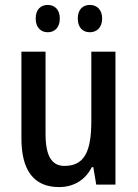

<svg xmlns="http://www.w3.org/2000/svg" viewBox="-20 -750 559 780"><path d="M125 -675C125 -638 146 -619 174 -619C202 -619 223 -638 223 -675C223 -711 202 -730 174 -730C146 -730 125 -712 125 -675ZM296 -675C296 -638 316 -619 345 -619C373 -619 395 -638 395 -675C395 -711 373 -730 345 -730C317 -730 296 -712 296 -675ZM449 -540H351V-259C351 -138 325 -76 242 -76C189 -76 165 -118 165 -207V-540H67V-188C67 -61 115 10 220 10C277 10 326 -17 353 -71H359L371 0H449Z"/></svg>

Font: Noto Sans Gujarati UI Condensed Medium
Style: Regular
Weight: 500
Width: 3
Designer: Jelle Bosma - Monotype Design Team, Universal Thirst
Foundry: Monotype Imaging Inc.
Version: Version 2.106